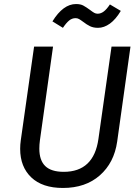

<svg xmlns="http://www.w3.org/2000/svg" viewBox="-20 -920 696 952"><path d="M561 -218Q546 -113 475 -50.5Q404 12 292 12Q190 12 135 -40.5Q80 -93 80 -182Q80 -203 83 -224L149 -689H243L178 -225Q175 -203 175 -183Q175 -125 204.5 -96.5Q234 -68 296 -68Q445 -68 468 -231L533 -689H627ZM392 -812Q380 -821 372 -825.5Q364 -830 355 -830Q337 -830 322.5 -818Q308 -806 292 -782L240 -814Q293 -900 357 -900Q379 -900 393 -892.5Q407 -885 426 -871Q439 -861 447 -856.5Q455 -852 464 -852Q480 -852 494.5 -863Q509 -874 525 -898L579 -866Q554 -824 525 -803Q496 -782 466 -782Q443 -782 426.5 -790Q410 -798 392 -812Z"/></svg>

Font: FiraGO
Style: Italic
Weight: 400
Italic angle: -8°
Designer: bBox Type GmbH
Foundry: bBox Type GmbH
Version: Version 1.001